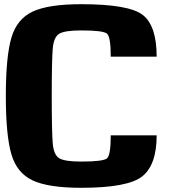

<svg xmlns="http://www.w3.org/2000/svg" viewBox="-20 -895 884 915"><path d="M7.8 -437.5Q7.8 -625 34.2 -714.8Q60.5 -804.7 135.7 -839.8Q210.9 -875 367.2 -875Q595.7 -875 661.1 -823.2Q726.6 -771.5 726.6 -625H507.8Q507.8 -718.8 490.2 -734.4Q472.7 -750 367.2 -750Q289.1 -750 262.7 -734.4Q236.3 -718.8 231.4 -664.1Q226.6 -609.4 226.6 -437.5Q226.6 -265.6 231.4 -210.9Q236.3 -156.2 262.7 -140.6Q289.1 -125 367.2 -125Q472.7 -125 490.2 -140.6Q507.8 -156.2 507.8 -250H726.6Q726.6 -109.4 658.2 -54.7Q589.8 0 367.2 0Q210.9 0 135.7 -35.2Q60.5 -70.3 34.2 -160.2Q7.8 -250 7.8 -437.5Z"/></svg>

Font: CraftyPE
Style: Regular
Weight: 400
Designer: Erek Butcher
Foundry: Haunted Coop
Version: Version 0.018;April 4, 2024;FontCreator 15.0.0.2962 64-bit